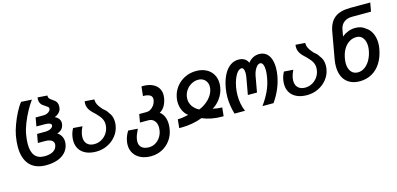

<svg xmlns="http://www.w3.org/2000/svg" viewBox="-84 -1341 4367 2111"><g transform="rotate(-15 2100.0 -285.5)"><path d="M34.5 -260.5Q34.5 -317.5 46.5 -385Q55.5 -437 79.8 -503.2Q104 -569.5 135.5 -630.5Q167 -691.5 197.5 -728.5L319 -721.5Q287.5 -679.5 254.2 -619Q221 -558.5 194.8 -492.2Q168.5 -426 158.5 -369Q148 -308.5 148 -261Q148 -84 292.5 -84Q355.5 -84 392.8 -106.5Q430 -129 437.5 -172Q438.5 -180 438.5 -184Q438.5 -212 413 -228Q387.5 -244 339.5 -244H259L276.5 -342.5H363.5Q404.5 -342.5 430 -355.2Q455.5 -368 459.5 -389Q462 -405 442.8 -414.2Q423.5 -423.5 385 -423.5H290.5L307.5 -521.5H399Q421 -521.5 439.5 -529.8Q458 -538 469 -551Q480 -564 480 -577.5Q480 -588.5 471.5 -596.5Q463 -604.5 445 -615.5Q426 -627 413.5 -637.2Q401 -647.5 392 -664.2Q383 -681 383 -705Q383 -717.5 385 -729L495.5 -721Q495 -718 495 -712.5Q495 -696 504.8 -685.5Q514.5 -675 534.5 -661.5Q552.5 -649.5 563.5 -639.8Q574.5 -630 582.2 -614.2Q590 -598.5 590 -576Q590 -566.5 587.5 -550.5Q583 -524.5 562.5 -503.2Q542 -482 511 -470.5Q540 -458 555.2 -437Q570.5 -416 570.5 -389.5Q570.5 -381.5 569 -373Q558.5 -309 491.5 -289.5Q518.5 -275 535.2 -245.5Q552 -216 552 -179Q552 -167.5 549.5 -151.5Q540 -99 505.5 -61.2Q471 -23.5 414.8 -3.8Q358.5 16 286 16Q163 16 98.8 -55Q34.5 -126 34.5 -260.5Z M640.5 -169Q640.5 -191.5 645 -217Q652.5 -261.5 675.5 -302.5L780 -295Q758.5 -252.5 750.5 -211.5Q747.5 -193.5 747.5 -177.5Q747.5 -127.5 776.5 -99.2Q805.5 -71 857 -71Q898 -71 934.5 -90Q971 -109 996 -143Q1021 -177 1028.5 -220Q1031.5 -236.5 1031.5 -250.5Q1031.5 -277.5 1022.2 -300.2Q1013 -323 998 -342Q983 -361 957.5 -387.5Q929.5 -412.5 911.5 -432.5Q893.5 -452.5 882.8 -476.2Q872 -500 872 -527.5Q872 -538 874.5 -554L982.5 -546Q983 -523 988.5 -505Q994 -487 1007 -467.5Q1020 -448 1044.5 -420Q1087 -387 1098.5 -362Q1138 -317 1138 -249.5Q1138 -230 1134 -205Q1123 -143 1083.2 -93Q1043.5 -43 984 -14.5Q924.5 14 856 14Q789 14 740.5 -8.2Q692 -30.5 666.2 -71.5Q640.5 -112.5 640.5 -169Z M1206 32.5Q1206 13 1210 -10Q1219.5 -64 1253 -119L1361 -111.5Q1342 -71 1333.8 -49.2Q1325.5 -27.5 1321 -2Q1318.5 14 1318.5 25Q1318.5 69.5 1347.2 93.8Q1376 118 1428.5 118Q1466.5 118 1500 99.2Q1533.5 80.5 1556.5 47Q1579.5 13.5 1587 -29.5Q1590 -47 1590 -62.5Q1590 -110.5 1565.2 -140.5Q1540.5 -170.5 1498 -170.5H1401.5L1417.5 -263H1500Q1525.5 -263 1548.8 -277Q1572 -291 1588.5 -315.2Q1605 -339.5 1610 -368.5Q1611.5 -376 1611.5 -383Q1611.5 -443.5 1508.5 -443.5L1520 -550Q1525.5 -550.5 1537 -550.5Q1596.5 -550.5 1640.2 -531.5Q1684 -512.5 1707.2 -477.8Q1730.5 -443 1730.5 -396Q1730.5 -381.5 1727 -359.5Q1717.5 -307.5 1695.2 -271.8Q1673 -236 1639 -217.5Q1668.5 -198 1685.5 -159.8Q1702.5 -121.5 1702.5 -70.5Q1702.5 -44 1697 -12Q1685 56.5 1646.2 108.8Q1607.5 161 1549.8 190Q1492 219 1424.5 219Q1359 219 1309.5 195.8Q1260 172.5 1233 130.2Q1206 88 1206 32.5Z M1935.5 -114.5Q1900.5 -139.5 1879.5 -184.2Q1858.5 -229 1858.5 -282Q1858.5 -307.5 1862.5 -328Q1874 -395 1913.8 -447.5Q1953.5 -500 2013.2 -529.2Q2073 -558.5 2143 -558.5Q2207.5 -558.5 2256.2 -533.5Q2305 -508.5 2331.5 -463.8Q2358 -419 2358 -360.5Q2358 -337.5 2353.5 -312.5Q2342.5 -249 2303.2 -194Q2264 -139 2212 -110.5Q2241.5 -104.5 2266 -101Q2290.5 -97.5 2318 -97.5L2308 0L2288.5 0.5Q2165.5 0.5 2066.5 -42.5Q1955 0.5 1825 0.5L1802.5 0L1812.5 -97.5Q1842 -97.5 1870.2 -102Q1898.5 -106.5 1935.5 -114.5ZM1970.5 -286Q1970.5 -240.5 1996.2 -202.2Q2022 -164 2069 -140.5Q2138 -169 2185.5 -219.2Q2233 -269.5 2243.5 -329Q2245.5 -340.5 2245.5 -354Q2245.5 -384.5 2232.2 -408.5Q2219 -432.5 2195 -446Q2171 -459.5 2139.5 -459.5Q2100.5 -459.5 2064.8 -440.2Q2029 -421 2004.5 -387.8Q1980 -354.5 1973 -313.5Q1970.5 -298.5 1970.5 -286Z M2401.5 -188.5Q2401.5 -238.5 2410.5 -292.5Q2425 -375.5 2455.2 -435.5Q2485.5 -495.5 2528.8 -527.2Q2572 -559 2625 -559Q2665.5 -559 2693 -542Q2720.5 -525 2733.5 -494Q2757 -525 2789.5 -542Q2822 -559 2860.5 -559Q2905.5 -559 2937.2 -535.8Q2969 -512.5 2985.5 -469Q3002 -425.5 3002 -366Q3002 -321.5 2993.5 -274.5Q2967 -127.5 2875 3.5H2749Q2801.5 -69 2833.5 -138.2Q2865.5 -207.5 2879.5 -287Q2887.5 -335 2887.5 -367Q2887.5 -410 2876.5 -434Q2865.5 -458 2845 -458Q2827 -458 2810 -441Q2793 -424 2780.2 -396.2Q2767.5 -368.5 2762 -337.5L2729.5 -156H2625.5L2659.5 -346Q2664 -372.5 2664 -395Q2664 -424 2656.2 -441Q2648.5 -458 2633.5 -458Q2610.5 -458 2588.8 -434.5Q2567 -411 2549.5 -368.5Q2532 -326 2522.5 -271.5Q2514.5 -226.5 2514.5 -179.5Q2514.5 -80 2550.5 3.5H2431Q2401.5 -96.5 2401.5 -188.5Z M3040.5 -169Q3040.5 -191.5 3045 -217Q3052.5 -261.5 3075.5 -302.5L3180 -295Q3158.5 -252.5 3150.5 -211.5Q3147.5 -193.5 3147.5 -177.5Q3147.5 -127.5 3176.5 -99.2Q3205.5 -71 3257 -71Q3298 -71 3334.5 -90Q3371 -109 3396 -143Q3421 -177 3428.5 -220Q3431.5 -236.5 3431.5 -250.5Q3431.5 -277.5 3422.2 -300.2Q3413 -323 3398 -342Q3383 -361 3357.5 -387.5Q3329.5 -412.5 3311.5 -432.5Q3293.5 -452.5 3282.8 -476.2Q3272 -500 3272 -527.5Q3272 -538 3274.5 -554L3382.5 -546Q3383 -523 3388.5 -505Q3394 -487 3407 -467.5Q3420 -448 3444.5 -420Q3487 -387 3498.5 -362Q3538 -317 3538 -249.5Q3538 -230 3534 -205Q3523 -143 3483.2 -93Q3443.5 -43 3384 -14.5Q3324.5 14 3256 14Q3189 14 3140.5 -8.2Q3092 -30.5 3066.2 -71.5Q3040.5 -112.5 3040.5 -169Z M3641.5 -208.5Q3641.5 -248 3648.5 -286.5L3702.5 -590Q3721 -693.5 3783.2 -741.8Q3845.5 -790 3960.5 -790H4188.5L4170.5 -690.5H3955Q3897.5 -690.5 3861.2 -661.5Q3825 -632.5 3816.5 -581L3803 -507Q3834.5 -532.5 3873.8 -547.8Q3913 -563 3954.5 -563Q3991.5 -563 4019.8 -553.2Q4048 -543.5 4071.5 -523Q4113.5 -497 4136.2 -447.5Q4159 -398 4159 -335.5Q4159 -307 4153.5 -274Q4137.5 -183 4096.8 -117.8Q4056 -52.5 3994.2 -17.8Q3932.5 17 3855.5 17Q3788 17 3739.8 -10.2Q3691.5 -37.5 3666.5 -88.2Q3641.5 -139 3641.5 -208.5ZM4037 -284.5Q4041.5 -310 4041.5 -333.5Q4041.5 -391.5 4015 -427Q3988.5 -462.5 3942 -462.5Q3896.5 -462.5 3858.8 -438.5Q3821 -414.5 3795.5 -370.8Q3770 -327 3760 -268.5Q3755 -242 3755 -215.5Q3755 -154.5 3783 -118.8Q3811 -83 3860.5 -83Q3902 -83 3938.5 -108.8Q3975 -134.5 4000.8 -180.5Q4026.5 -226.5 4037 -284.5Z"/></g></svg>

Font: JuliaMono SemiBold
Style: Italic
Weight: 600
Italic angle: -9°
Monospace: yes
Designer: cormullion
Foundry: corm
Version: Version 0.056; ttfautohint (v1.8.4)